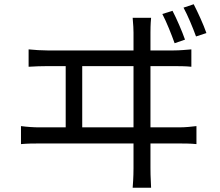

<svg xmlns="http://www.w3.org/2000/svg" viewBox="-20 -848 1040 906"><path d="M794 -797 746 -782C766 -744 789 -686 804 -644L853 -661C839 -701 813 -761 794 -797ZM894 -828 846 -812C866 -775 889 -720 905 -676L954 -692C940 -733 913 -791 894 -828ZM115 -615V-533C146 -535 176 -536 204 -536H290V-247H167C140 -247 109 -249 79 -253V-168C111 -171 140 -171 167 -171H610V-55C610 -45 610 -11 606 38H693C690 -11 690 -47 690 -57V-171H824C844 -171 880 -171 907 -168V-253C882 -250 855 -247 824 -247H690V-536H799C819 -536 856 -536 883 -533V-615C857 -613 830 -610 799 -610H690V-694C690 -706 690 -732 693 -764H606C609 -731 610 -708 610 -694V-610H204C176 -610 145 -612 115 -615ZM610 -247H368V-536H610Z"/></svg>

Font: Noto Sans HK
Style: Regular
Weight: 400
Designer: Ryoko NISHIZUKA 西塚涼子 (kana, bopomofo & ideographs); Paul D. Hunt (Latin, Greek & Cyrillic); Sandoll Communications 산돌커뮤니
Foundry: Adobe
Version: Version 2.004;hotconv 1.0.118;makeotfexe 2.5.65603